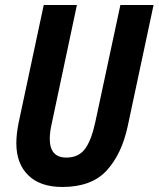

<svg xmlns="http://www.w3.org/2000/svg" viewBox="-20 -734 631 764"><path d="M228 10Q140 10 92.5 -36.5Q45 -83 45 -164Q45 -200 54 -245L154 -714H286L186 -243Q182 -226 180 -210Q178 -194 178 -182Q178 -107 244 -107Q292 -107 317.5 -140.5Q343 -174 359 -247L459 -714H591L488 -231Q464 -120 404 -55Q344 10 228 10Z"/></svg>

Font: Noto Sans Condensed
Style: Bold Italic
Weight: 700
Width: 3
Italic angle: -12°
Designer: Monotype Design Team
Foundry: Monotype Imaging Inc.
Version: Version 2.013; ttfautohint (v1.8.4.7-5d5b)